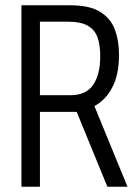

<svg xmlns="http://www.w3.org/2000/svg" viewBox="-20 -706 515 726"><path d="M61 0V-686H246Q319 -686 359 -661Q399 -636 414.5 -594Q430 -552 430 -499Q430 -424 404.5 -375.5Q379 -327 337 -305L462 0H386L270 -283H131V0ZM131 -346H246Q306 -346 332.5 -385.5Q359 -425 359 -493Q359 -535 349 -564Q339 -593 312.5 -608.5Q286 -624 236 -624H131Z"/></svg>

Font: Archivo ExtraCondensed Light
Style: Regular
Weight: 300
Width: 2
Designer: Hector Gatti
Foundry: Omnibus-Type
Version: Version 2.001